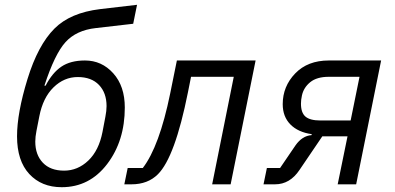

<svg xmlns="http://www.w3.org/2000/svg" viewBox="-20 -768 1644 800"><path d="M237 12Q153 12 102 -43Q51 -98 51 -200Q51 -297 94.5 -438.5Q138 -580 207 -649Q273 -715 397 -730L551 -748L535 -669L379 -651Q298 -642 253 -592.5Q208 -543 165 -411H170Q198 -465 236 -490.5Q274 -516 334 -516Q404 -516 452 -462.5Q500 -409 500 -320Q500 -181 426.5 -84.5Q353 12 237 12ZM407 -218 419 -281Q424 -306 424 -326Q424 -381 392.5 -414Q361 -447 304 -447Q247 -447 203 -404Q159 -361 144 -284L132 -223Q127 -198 127 -178Q127 -123 158.5 -90Q190 -57 247 -57Q304 -57 348 -99Q392 -141 407 -218Z M498 0 512 -68H575Q644 -158 689 -378L717 -516H1045L941 0H864L954 -448H776L763 -383Q709 -113 638 -42Q596 0 528 0Z M1078 0 1092 -68H1147L1211 -162Q1239 -202 1278 -205L1279 -209Q1222 -217 1190 -249.5Q1158 -282 1158 -334Q1158 -408 1210 -462Q1262 -516 1350 -516H1568L1464 0H1387L1428 -200H1323L1228 -60Q1188 0 1126 0ZM1478 -448H1350Q1300 -448 1272.5 -425.5Q1245 -403 1238 -370Q1234 -352 1234 -336Q1234 -298 1253 -282Q1272 -266 1315 -266H1441Z"/></svg>

Font: Aneliza
Style: Italic
Weight: 400
Italic angle: -11.31°
Designer: Mike Abbink, Paul van der Laan, Pieter van Rosmalen
Foundry: Bold Monday
Version: Version 3.0